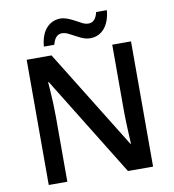

<svg xmlns="http://www.w3.org/2000/svg" viewBox="-96 -994 975 1078"><g transform="rotate(-10 391.5 -455.0)"><path d="M689 0H545.9L194.8 -568.8H190.9L193.4 -537.1Q200.2 -446.3 200.2 -371.1V0H94.2V-713.9H235.8L585.9 -147.9H588.9Q587.9 -159.2 585 -229.5Q582 -299.8 582 -339.8V-713.9H689ZM465.8 -771Q436.5 -771 402.3 -790Q367.7 -808.6 349.6 -817.4Q331.5 -826.2 314.9 -826.2Q275.4 -826.2 261.7 -770H202.1Q208 -837.9 240.2 -873.5Q272.5 -909.2 321.8 -909.2Q352.1 -909.2 401.9 -881.8Q420.9 -871.1 438.5 -862.3Q456.1 -853.5 473.1 -854Q511.7 -854 524.9 -910.2H585.9Q580.1 -844.7 548.3 -807.6Q516.6 -770.5 465.8 -771Z"/></g></svg>

Font: OpenSans-Semibold
Style: Regular
Weight: 600
Foundry: Ascender Corporation
Version: Version 1.10